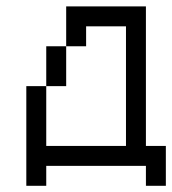

<svg xmlns="http://www.w3.org/2000/svg" viewBox="-20 -520 540 602"><path d="M437.5 0V62.5H500Q500 62.5 500 -62.5H437.5V-500H187.5Q187.5 -500 187.5 -375H125Q125 -375 125 -250H62.5V62.5H125V0ZM125 -62.5V-250H187.5Q187.5 -250 187.5 -375H250V-437.5H375Q375 -437.5 375 -62.5Z"/></svg>

Font: Unifont
Style: Regular
Weight: 500
Version: Version 13.0.05